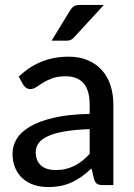

<svg xmlns="http://www.w3.org/2000/svg" viewBox="-20 -746 540 774"><path d="M341.5 -225.5Q282 -223.5 240.5 -216.2Q199 -209 173 -197Q147 -185 135.5 -168.8Q124 -152.5 124 -132.5Q124 -113.5 130.2 -99.8Q136.5 -86 147.2 -77.2Q158 -68.5 172.5 -64.5Q187 -60.5 204 -60.5Q226.5 -60.5 245.2 -65Q264 -69.5 280.5 -77.8Q297 -86 312 -98Q327 -110 341.5 -125.5ZM55.5 -437Q98 -477.5 147.8 -497.5Q197.5 -517.5 257 -517.5Q300.5 -517.5 334 -503.2Q367.5 -489 390.5 -463.5Q413.5 -438 425.2 -402.5Q437 -367 437 -324V0H393.5Q379 0 371.5 -4.8Q364 -9.5 359.5 -22.5L349 -67Q329.5 -49 310.5 -35.2Q291.5 -21.5 270.8 -11.8Q250 -2 226.5 3Q203 8 174.5 8Q144.5 8 118.2 -0.2Q92 -8.5 72.5 -25.5Q53 -42.5 41.8 -68Q30.5 -93.5 30.5 -127.5Q30.5 -157.5 46.8 -185.2Q63 -213 99.8 -235Q136.5 -257 195.8 -271Q255 -285 341.5 -287V-324Q341.5 -381.5 317 -410Q292.5 -438.5 245 -438.5Q213 -438.5 191.2 -430.5Q169.5 -422.5 153.8 -412.8Q138 -403 126.2 -395Q114.5 -387 102 -387Q92 -387 84.8 -392.5Q77.5 -398 73 -405.5ZM398.5 -726 280 -597Q272.5 -588.5 265.5 -585.2Q258.5 -582 247 -582H188L262 -703Q269 -714.5 277.2 -720.2Q285.5 -726 303 -726Z"/></svg>

Font: TypoPRO Lato
Style: Regular
Weight: 500
Designer: Lukasz Dziedzic with Adam Twardoch and Botio Nikoltchev
Foundry: tyPoland Lukasz Dziedzic
Version: Version 2.010; 2014-09-01; http://www.latofonts.com/